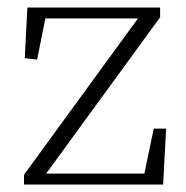

<svg xmlns="http://www.w3.org/2000/svg" viewBox="-20 -492 496 512"><path d="M44 0V-26L348 -443H101L79 -333L46 -337L53 -472H407V-446L103 -29H365L390 -149H423L415 0Z"/></svg>

Font: Source Serif Pro Light
Style: Regular
Weight: 300
Designer: Frank Grießhammer
Foundry: Adobe Systems Incorporated
Version: Version 3.001;hotconv 1.0.111;makeotfexe 2.5.65597